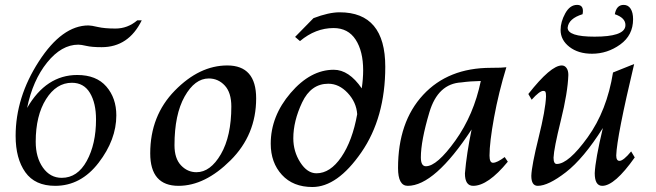

<svg xmlns="http://www.w3.org/2000/svg" viewBox="-20 -750 2683 785"><path d="M205.6 9.8Q123 9.8 83.5 -45.9Q43.9 -101.6 43.9 -194.3Q43.9 -352.1 138.9 -499Q233.9 -646 341.8 -646Q353 -646 380.4 -639.6Q407.7 -633.3 452.1 -633.3Q502 -633.3 541.5 -667H559.6Q505.9 -557.1 395.5 -557.1Q355.5 -557.1 333.5 -562.3Q311.5 -567.4 300.3 -567.4Q231.4 -567.4 172.6 -494.4Q113.8 -421.4 90.8 -308.6Q168.5 -443.4 295.9 -443.4Q374 -443.4 414.8 -396.2Q455.6 -349.1 455.6 -278.3Q455.6 -178.7 383.1 -84.5Q310.5 9.8 205.6 9.8ZM232.4 -22.9Q296.9 -22.9 334.7 -92Q372.6 -161.1 372.6 -261.7Q372.6 -328.6 347.7 -370.1Q322.8 -411.6 273.9 -411.6Q210.4 -411.6 168.2 -344.5Q126 -277.3 126 -170.4Q126 -106.4 155.5 -64.7Q185.1 -22.9 232.4 -22.9Z M783.2 -45.9Q840.3 -45.9 883.1 -119.6Q925.8 -193.4 925.8 -314.5Q925.8 -371.6 898.9 -400.4Q872.1 -429.2 833.5 -429.2Q776.4 -429.2 734.9 -355.5Q693.4 -281.7 693.4 -156.2Q693.4 -102.1 720 -74Q746.6 -45.9 783.2 -45.9ZM710 9.8Q594.2 9.8 594.2 -123Q594.2 -276.9 694.8 -379.6Q795.4 -482.4 909.2 -482.4Q1027.3 -482.4 1027.3 -347.7Q1027.3 -198.7 922.6 -94.5Q817.9 9.8 710 9.8Z M1273.9 -41.5Q1330.1 -41.5 1375.5 -107.9Q1420.9 -174.3 1440.4 -283.2Q1437 -332 1401.6 -369.9Q1366.2 -407.7 1322.3 -407.7Q1251.5 -407.7 1215.3 -331.3Q1179.2 -254.9 1179.2 -184.6Q1179.2 -130.4 1207.8 -85.9Q1236.3 -41.5 1273.9 -41.5ZM1257.3 14.6Q1178.2 14.6 1132.6 -35.2Q1086.9 -85 1086.9 -162.6Q1086.9 -274.9 1168.2 -369.9Q1249.5 -464.8 1344.7 -464.8Q1406.7 -464.8 1459 -388.7Q1464.8 -428.2 1464.8 -462.4Q1464.8 -540.5 1434.1 -587.9Q1403.3 -635.3 1343.8 -635.3Q1270 -635.3 1206.5 -582L1186.5 -599.1L1261.7 -675.8Q1324.2 -699.7 1368.7 -699.7Q1555.2 -699.7 1555.2 -477.1Q1555.2 -268.6 1457.3 -127Q1359.4 14.6 1257.3 14.6Z M1721.2 -70.3Q1766.6 -70.3 1841.8 -175.3Q1917 -280.3 1945.8 -418.9Q1901.9 -418 1866.7 -413.1Q1770.5 -408.2 1735.6 -291Q1700.7 -173.8 1700.7 -106.4Q1700.7 -70.3 1721.2 -70.3ZM1914.6 9.8Q1880.9 9.8 1880.9 -41Q1887.7 -122.1 1908.2 -220.7Q1756.8 9.8 1647 9.8Q1607.4 9.8 1607.4 -63Q1607.4 -251.5 1710 -362.1Q1812.5 -472.7 1986.8 -472.7Q2034.2 -472.7 2050.3 -475.1Q2018.6 -371.6 2000 -269.8Q1981.4 -168 1981.4 -113.8Q1981.4 -84.5 1995.6 -84.5Q2012.2 -84.5 2043.5 -107.9L2056.2 -88.9Q1975.1 9.8 1914.6 9.8Z M2442.4 9.8Q2411.6 9.8 2411.6 -42Q2414.1 -97.7 2444.8 -226.6Q2365.7 -101.6 2293.7 -45.9Q2221.7 9.8 2178.7 9.8Q2152.3 9.8 2152.3 -31.2Q2153.8 -73.2 2182.1 -187.3Q2210.4 -301.3 2212.4 -355.5Q2212.4 -370.1 2210.2 -374.3Q2208 -378.4 2201.2 -378.4Q2186 -378.4 2153.8 -342.3L2140.1 -365.7Q2231.9 -482.4 2276.9 -482.4Q2288.6 -482.4 2296.1 -472.2Q2303.7 -461.9 2303.7 -443.4Q2301.3 -371.6 2272.9 -257.1Q2244.6 -142.6 2243.2 -105.5Q2243.2 -79.6 2256.3 -79.6Q2304.2 -79.6 2382.8 -188.7Q2461.4 -297.9 2486.3 -453.6L2572.8 -488.3Q2502 -191.4 2499.5 -114.7Q2499.5 -92.3 2512.7 -92.3Q2528.8 -92.3 2560.5 -130.9L2575.2 -106.4Q2493.2 9.8 2442.4 9.8ZM2400.4 -530.3Q2344.2 -530.3 2308.1 -558.3Q2272 -586.4 2272 -627.4Q2272 -660.6 2291 -695.3Q2310.1 -730 2339.4 -730Q2363.3 -730 2363.3 -705.1Q2363.3 -699.2 2361.8 -691.9Q2304.7 -674.3 2300.8 -636.7Q2300.8 -600.1 2411.1 -600.1Q2529.3 -600.1 2536.6 -641.6L2537.1 -647.9Q2537.1 -677.2 2493.7 -691.9Q2500.5 -730 2529.8 -730Q2548.3 -730 2558.3 -714.4Q2568.4 -698.7 2568.4 -671.4Q2568.4 -606 2515.9 -568.1Q2463.4 -530.3 2400.4 -530.3Z"/></svg>

Font: Kelvinch
Style: Italic
Weight: 400
Italic angle: -10°
Designer: Paul James Miller
Foundry: High-Logic / Made with FontCreator
Version: Version 3.40;July 22, 2017;FontCreator 11.0.0.2388 64-bit